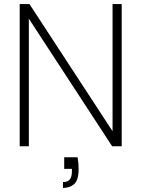

<svg xmlns="http://www.w3.org/2000/svg" viewBox="-20 -720 696 945"><path d="M77 0V-700H125L534 -74V-700H579V0H532L122 -628V0ZM290 205V176Q314 176 324 162.5Q334 149 334 124V111H296V54H362Q367 86 367 110Q367 166 345.5 185.5Q324 205 290 205Z"/></svg>

Font: DM Sans ExtraLight
Style: Regular
Weight: 200
Designer: Colophon Foundry, Jonny Pinhorn
Foundry: Colophon Foundry
Version: Version 4.004; ttfautohint (v1.8.4.7-5d5b)